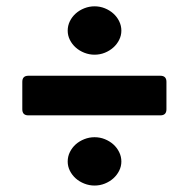

<svg xmlns="http://www.w3.org/2000/svg" viewBox="-20 -595 591 601"><path d="M359.9 -89.4Q359.9 -74.2 353 -60.5Q346.2 -46.9 334.7 -36.6Q323.2 -26.4 308.1 -20.3Q293 -14.2 275.9 -14.2Q259.3 -14.2 243.9 -20.3Q228.5 -26.4 217 -36.6Q205.6 -46.9 198.7 -60.5Q191.9 -74.2 191.9 -89.4Q191.9 -105 198.7 -118.9Q205.6 -132.8 217 -143.1Q228.5 -153.3 243.9 -159.4Q259.3 -165.5 275.9 -165.5Q293 -165.5 308.1 -159.4Q323.2 -153.3 334.7 -143.1Q346.2 -132.8 353 -118.9Q359.9 -105 359.9 -89.4ZM359.9 -499Q359.9 -483.9 353 -470.2Q346.2 -456.5 334.7 -446.3Q323.2 -436 308.1 -429.9Q293 -423.8 275.9 -423.8Q259.3 -423.8 243.9 -429.9Q228.5 -436 217 -446.3Q205.6 -456.5 198.7 -470.2Q191.9 -483.9 191.9 -499Q191.9 -514.6 198.7 -528.6Q205.6 -542.5 217 -552.7Q228.5 -563 243.9 -569.1Q259.3 -575.2 275.9 -575.2Q293 -575.2 308.1 -569.1Q323.2 -563 334.7 -552.7Q346.2 -542.5 353 -528.6Q359.9 -514.6 359.9 -499ZM501 -252.9Q501 -233.9 481.9 -233.9H68.8Q49.8 -233.9 49.8 -252.9V-338.9Q49.8 -357.9 68.8 -357.9H481.9Q501 -357.9 501 -338.9Z"/></svg>

Font: New Telegraph
Style: Bold
Weight: 700
Designer: Frank Baranowski
Foundry: Frank Baranowski
Version: Version 3.001